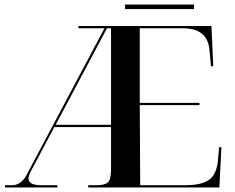

<svg xmlns="http://www.w3.org/2000/svg" viewBox="-20 -829 1039 849"><path d="M2 0H234V-10H163Q106 -10 106 -40Q106 -48 111 -60Q116 -72 124 -86L220 -267H471V-81Q471 -34 456.5 -22Q442 -10 407 -10H370V0H950L959 -178H949L944 -121Q938 -58 904.5 -34Q871 -10 799 -10H600L598 -364H862V-374H598V-704H789Q897 -704 906 -610L913 -536H923L915 -714H327V-704H442L93 -47Q68 -10 34 -10H2ZM226 -277 453 -704H471V-277ZM533 -789V-809H838V-789Z"/></svg>

Font: Noto Serif Display Semi
Style: Regular
Weight: 600
Designer: Monotype Design Team
Foundry: Monotype Imaging Inc.
Version: Version 1.900